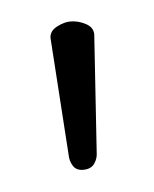

<svg xmlns="http://www.w3.org/2000/svg" viewBox="-30 -795 196 245"><g transform="rotate(-5 68.5 -673.0)"><path d="M68 -578Q59 -578 55 -584.5Q51 -591 51 -599L41 -749Q41 -758 50.5 -763Q60 -768 68 -768Q78 -768 87.5 -763Q97 -758 97 -749L87 -599Q87 -591 82.5 -584.5Q78 -578 68 -578Z"/></g></svg>

Font: Dosis ExtraLight Light
Style: Regular
Weight: 300
Version: Version 3.001; ttfautohint (v1.8.2)